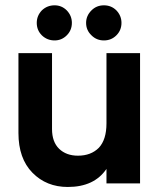

<svg xmlns="http://www.w3.org/2000/svg" viewBox="-20 -704 617 737"><path d="M189.5 -548.8Q161.1 -548.8 140.6 -568.4Q121.1 -587.9 121.1 -616.2Q121.1 -643.6 140.6 -664.1Q161.1 -683.6 189.5 -683.6Q216.8 -683.6 236.3 -664.1Q255.9 -643.6 255.9 -616.2Q255.9 -587.9 236.3 -568.4Q216.8 -548.8 189.5 -548.8ZM378.9 -548.8Q350.6 -548.8 331.1 -568.4Q310.5 -587.9 310.5 -616.2Q310.5 -643.6 331.1 -664.1Q350.6 -683.6 378.9 -683.6Q407.2 -683.6 426.8 -664.1Q446.3 -643.6 446.3 -616.2Q446.3 -587.9 426.8 -568.4Q407.2 -548.8 378.9 -548.8ZM388.7 -500Q420.9 -500 517.6 -500Q517.6 -375 517.6 0Q485.4 0 388.7 0Q388.7 -13.7 388.7 -55.7Q341.8 13.7 240.2 13.7Q158.2 13.7 104.5 -41Q50.8 -95.7 50.8 -193.4Q50.8 -294.9 50.8 -500Q83 -500 179.7 -500Q179.7 -427.7 179.7 -209Q179.7 -159.2 207 -132.8Q234.4 -106.4 279.3 -106.4Q329.1 -106.4 359.4 -136.7Q388.7 -168 388.7 -230.5Q388.7 -320.3 388.7 -500Z"/></svg>

Font: LeFont
Style: Regular
Weight: 700
Designer: Leryon MEDIA
Version: Version 1.0